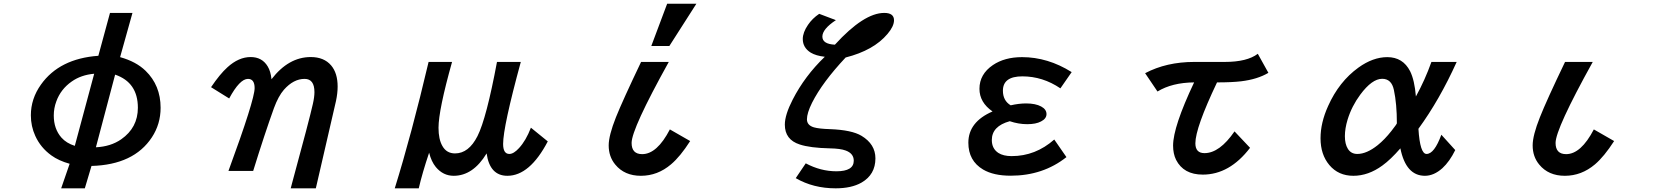

<svg xmlns="http://www.w3.org/2000/svg" viewBox="-20 -900 9040 1039"><path d="M575.2 -830.1H696.8L629.9 -590.8Q716.3 -566.9 767.6 -517.1Q849.1 -438 849.1 -316.9Q849.1 -228.5 801.8 -156.7Q704.1 -8.3 475.1 -2L439 119.1H311L356.9 -13.7Q297.4 -30.3 257.8 -59.1Q199.7 -101.1 170.9 -164.6Q147 -216.8 147 -275.9Q147 -365.7 201.7 -442.4Q301.8 -583 512.2 -598.1ZM489.7 -501Q418.5 -494.6 368.2 -459Q308.6 -417.5 284.7 -351.1Q271 -314.5 271 -274.9Q271 -202.6 312.5 -155.3Q339.4 -125 384.8 -110.8ZM603 -496.1 499 -103Q579.1 -106.9 635.7 -146Q726.1 -209 726.1 -316.9Q726.1 -454.1 603 -496.1Z M1216.3 24.9Q1357.9 -360.4 1357.9 -423.3Q1357.9 -473.1 1321.8 -473.1Q1277.3 -473.1 1220.2 -367.2L1122.1 -428.2Q1169.9 -499 1210.4 -535.6Q1271.5 -591.3 1336.4 -591.3Q1398.4 -591.3 1428.7 -540.5Q1444.8 -514.2 1449.2 -471.2Q1541.5 -591.3 1661.6 -591.3Q1733.4 -591.3 1772 -545.9Q1807.1 -504.4 1807.1 -431.6Q1807.1 -396 1798.3 -354Q1796.4 -346.7 1720.2 -15.6L1695.3 92.3L1689 119.1H1553.2L1560.5 91.3Q1654.3 -253.4 1672.9 -336.9Q1681.6 -375 1681.6 -401.4Q1681.6 -473.1 1628.4 -473.1Q1568.4 -473.1 1516.6 -414.6Q1486.3 -379.9 1462.4 -314.9Q1411.6 -173.8 1350.1 24.9Z M2116.2 119.1Q2206.5 -170.9 2299.3 -564.9H2426.3Q2353 -303.7 2353 -208.5Q2353 -146.5 2374 -109.9Q2396.5 -69.8 2442.4 -69.8Q2516.6 -69.8 2564 -163.6Q2612.3 -259.3 2669.4 -564.9H2798.3Q2702.6 -213.9 2702.6 -121.1Q2702.6 -66.9 2736.3 -66.9Q2759.8 -66.9 2788.6 -98.6Q2826.2 -139.2 2853 -209L2944.3 -134.8Q2846.7 51.3 2725.6 51.3Q2630.4 51.3 2613.3 -69.8Q2540 51.3 2435.1 51.3Q2377.9 51.3 2338.4 3.9Q2314 -25.9 2302.2 -73.7Q2265.1 36.6 2246.1 119.1Z M3504.4 -650.9 3590.3 -879.9H3748.5L3602.1 -650.9ZM3605 -199.7 3714.8 -136.7Q3661.1 -52.7 3611.3 -10.7Q3538.6 51.3 3448.2 51.3Q3359.4 51.3 3309.6 -9.3Q3273.9 -52.2 3273.9 -113.3Q3273.9 -166.5 3313 -265.1Q3349.6 -356.4 3449.2 -564.9H3599.1Q3397.9 -202.6 3397.9 -126.5Q3397.9 -65.9 3455.1 -65.9Q3535.6 -65.9 3605 -199.7Z M4340.3 -16.1Q4420.9 26.9 4506.3 26.9Q4600.1 26.9 4600.1 -30.3Q4600.1 -69.3 4556.6 -85.4Q4528.3 -96.2 4470.2 -97.2Q4363.3 -99.6 4307.6 -118.2Q4227.1 -144 4227.1 -225.6Q4227.1 -278.3 4269.5 -360.8Q4335 -488.8 4443.4 -592.8Q4395.5 -598.1 4367.2 -615.2Q4324.2 -642.1 4324.2 -689Q4324.2 -724.1 4352.5 -765.6Q4376 -800.3 4413.1 -825.2L4503.4 -791Q4430.2 -742.7 4430.2 -702.1Q4430.2 -661.6 4498 -658.2Q4654.8 -830.1 4765.1 -830.1Q4817.9 -830.1 4817.9 -790.5Q4817.9 -757.8 4782.7 -716.3Q4708 -627.4 4556.2 -588.9Q4430.2 -454.6 4374.5 -344.2Q4346.7 -288.1 4346.7 -254.4Q4346.7 -222.2 4384.3 -210.9Q4411.1 -203.1 4470.2 -201.2Q4589.4 -196.8 4642.1 -165Q4717.3 -119.6 4717.3 -43Q4717.3 44.9 4641.6 88.4Q4587.4 119.1 4502 119.1Q4380.9 119.1 4286.1 64Z M5751 -49.8Q5624 50.8 5449.2 50.8Q5356.9 50.8 5300.3 17.6Q5220.2 -29.8 5220.2 -127.9Q5220.2 -240.2 5351.1 -296.9Q5280.3 -345.7 5280.3 -419.4Q5280.3 -498.5 5353 -547.9Q5416.5 -590.8 5510.7 -590.8Q5650.4 -590.8 5779.3 -509.8L5718.3 -421.9Q5622.6 -486.8 5512.2 -486.8Q5407.2 -486.8 5407.2 -409.2Q5407.2 -355.5 5449.2 -330.1Q5494.6 -340.3 5532.2 -340.3Q5584 -340.3 5614.3 -323.7Q5643.1 -308.1 5643.1 -282.7Q5643.1 -257.8 5613.3 -242.7Q5585.9 -228 5538.6 -228Q5491.7 -228 5444.3 -244.1Q5347.2 -217.3 5347.2 -142.1Q5347.2 -95.7 5382.8 -72.3Q5409.7 -55.2 5454.6 -55.2Q5583.5 -55.2 5685.1 -145Z M6176.8 -503.9Q6292 -564.9 6442.9 -564.9H6607.9Q6728.5 -564.9 6786.6 -608.9L6843.8 -505.9Q6784.7 -470.7 6695.8 -460Q6645.5 -454.1 6565.9 -454.1Q6448.7 -208 6448.7 -124.5Q6448.7 -71.3 6498 -71.3Q6579.6 -71.3 6660.6 -189L6744.6 -100.1Q6633.8 44.9 6488.8 44.9Q6384.8 44.9 6344.2 -35.2Q6328.1 -67.9 6328.1 -112.3Q6328.1 -213.4 6441.9 -454.1Q6322.8 -453.1 6243.7 -404.8Z M7855 -87.9Q7824.7 -25.9 7785.2 10.3Q7739.3 51.3 7690.9 51.3Q7587.9 51.3 7558.1 -97.2Q7505.4 -36.6 7460.9 -4.4Q7384.8 51.3 7303.7 51.3Q7222.7 51.3 7173.8 -6.8Q7126 -63.5 7126 -151.9Q7126 -235.8 7167 -326.2Q7226.1 -458.5 7331.1 -534.2Q7409.7 -590.8 7487.3 -590.8Q7571.8 -590.8 7610.8 -514.6Q7634.8 -466.3 7642.1 -377.9Q7690.9 -466.3 7726.1 -564.9H7862.8Q7770 -359.4 7655.8 -203.1Q7664.1 -66.9 7699.7 -66.9Q7741.7 -66.9 7779.8 -170.9ZM7539.1 -232.9Q7539.1 -338.4 7522.9 -413.6Q7510.3 -473.6 7459.5 -473.6Q7404.8 -473.6 7341.3 -388.2Q7294.9 -325.7 7272.5 -252.9Q7257.8 -204.6 7257.8 -163.1Q7257.8 -120.6 7273.9 -94.7Q7291 -66.9 7325.2 -66.9Q7375.5 -66.9 7435.1 -114.3Q7472.7 -144.5 7509.3 -190.9Q7539.1 -229 7539.1 -232.9Z M8714.8 -136.7Q8660.6 -52.7 8611.3 -10.7Q8538.1 51.3 8448.2 51.3Q8359.4 51.3 8309.6 -9.3Q8273.9 -52.2 8273.9 -113.3Q8273.9 -167 8313 -265.1Q8348.6 -355.5 8449.2 -564.9H8599.1Q8397.9 -202.1 8397.9 -126.5Q8397.9 -65.9 8455.1 -65.9Q8535.2 -65.9 8605 -199.7Z"/></svg>

Font: BIZ UDPGothic
Style: Bold
Weight: 700
Designer: TypeBank Co., Ltd.
Foundry: Morisawa Inc.
Version: Version 1.051